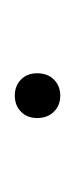

<svg xmlns="http://www.w3.org/2000/svg" viewBox="61 -412 103 266"><g transform="rotate(90 113.0 -279.5)"><path d="M113 -248Q99.5 -248 90.8 -256.5Q82 -265 82 -279Q82 -293.5 90.8 -302.2Q99.5 -311 113 -311Q126.5 -311 135.2 -302.2Q144 -293.5 144 -279Q144 -265 135.2 -256.5Q126.5 -248 113 -248Z"/></g></svg>

Font: Encode Sans Exp Th
Style: Regular
Weight: 100
Width: 7
Designer: Multiple Designers
Foundry: Impallari Type
Version: Version 3.002; ttfautohint (v1.8.3) -l 8 -r 50 -G 200 -x 14 